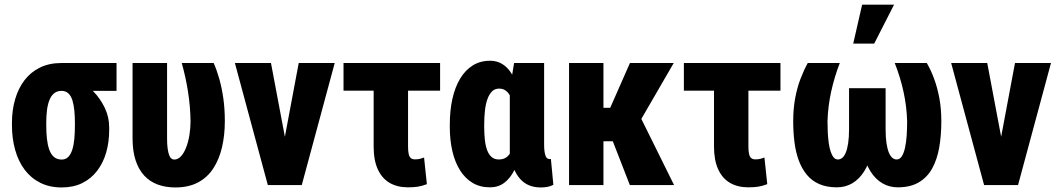

<svg xmlns="http://www.w3.org/2000/svg" viewBox="-20 -801 4581 831"><path d="M31.7 -258.8V-269Q31.7 -324.7 45.7 -372.1Q59.6 -419.4 86.4 -454.3Q113.3 -489.3 153.3 -508.8Q193.4 -528.3 246.1 -528.3Q253.9 -522.5 262.2 -505.9Q270.5 -489.3 285.6 -472.2Q300.8 -455.1 329.1 -446.3Q357.9 -432.6 386.2 -403.1Q414.6 -373.5 433.6 -334Q452.6 -294.4 452.6 -249V-238.8Q452.6 -186 439.5 -140.6Q426.3 -95.2 400.1 -61.3Q374 -27.3 335.7 -8.5Q297.4 10.3 247.1 10.3Q194.3 10.3 154.1 -10Q113.8 -30.3 86.7 -66.4Q59.6 -102.5 45.7 -151.9Q31.7 -201.2 31.7 -258.8ZM180.2 -269V-258.8Q180.2 -227.5 183.1 -200.7Q186 -173.8 193.1 -153.6Q200.2 -133.3 213.4 -121.8Q226.6 -110.4 247.1 -110.4Q264.2 -110.4 275.4 -121.8Q286.6 -133.3 293 -153.6Q299.3 -173.8 301.8 -200.7Q304.2 -227.5 304.2 -258.8V-269Q304.2 -297.4 301.8 -322.3Q299.3 -347.2 293.5 -366.5Q287.6 -385.7 276.1 -396.7Q264.6 -407.7 246.1 -407.7Q226.6 -407.7 213.6 -396.7Q200.7 -385.7 193.4 -366.5Q186 -347.2 183.1 -322.3Q180.2 -297.4 180.2 -269ZM484.4 -528.3V-407.7H246.1V-528.3Z M553.7 -528.3H703.1V-201.7Q703.1 -175.8 705.6 -158Q708 -140.1 712.2 -129.6Q716.3 -119.1 721.9 -114.7Q727.5 -110.4 733.9 -110.4Q750 -110.4 763.2 -124.5Q776.4 -138.7 785.6 -162.6Q794.9 -186.5 799.8 -216.3Q804.7 -246.1 804.7 -276.4Q803.7 -341.3 793.7 -404.5Q783.7 -467.8 766.6 -528.3H904.8Q918 -498.5 929 -460.2Q939.9 -421.9 946.5 -376Q953.1 -330.1 953.1 -276.4Q953.1 -215.8 940.9 -163.6Q928.7 -111.3 903.3 -72.3Q877.9 -33.2 837.2 -11.5Q796.4 10.3 738.8 10.3Q696.8 10.3 662.8 -2.2Q628.9 -14.6 604.5 -40.8Q580.1 -66.9 566.9 -107.2Q553.7 -147.5 553.7 -202.6Z M1194.3 -109.4 1272.9 -528.3H1428.7L1286.1 0H1193.8ZM1152.8 -528.3 1231.9 -108.9V0H1139.2L996.6 -528.3Z M1884.8 -528.3V-408.7H1466.8V-528.3ZM1597.2 -528.3H1746.1V-166.5Q1746.1 -146 1749 -133.8Q1752 -121.6 1758.5 -116.5Q1765.1 -111.3 1775.4 -111.3Q1790 -111.3 1797.6 -113.5Q1805.2 -115.7 1815.4 -119.1L1827.6 -3.9Q1805.7 4.4 1787.6 7.1Q1769.5 9.8 1745.6 9.8Q1699.7 9.8 1666.5 -9.5Q1633.3 -28.8 1615.2 -68.1Q1597.2 -107.4 1597.2 -167Z M1926.8 -251.5V-261.7Q1926.8 -322.8 1938 -373Q1949.2 -423.3 1971.4 -460.4Q1993.7 -497.6 2026.1 -517.8Q2058.6 -538.1 2101.6 -538.1Q2130.4 -538.1 2153.1 -524.4Q2175.8 -510.7 2191.9 -485.8Q2208 -460.9 2219.7 -426.8Q2231.4 -392.6 2239 -351.1Q2246.6 -309.6 2251 -263.7V-249Q2245.1 -194.8 2234.4 -147.7Q2223.6 -100.6 2206.3 -65.2Q2189 -29.8 2162.8 -10Q2136.7 9.8 2100.6 9.8Q2057.6 9.8 2025.4 -9.5Q1993.2 -28.8 1971.2 -63.7Q1949.2 -98.6 1938 -146.5Q1926.8 -194.3 1926.8 -251.5ZM2075.7 -261.7V-251.5Q2075.7 -221.2 2078.6 -195.3Q2081.5 -169.4 2088.6 -150.6Q2095.7 -131.8 2107.9 -121.3Q2120.1 -110.8 2139.2 -110.8Q2158.2 -110.8 2170.9 -119.6Q2183.6 -128.4 2191.7 -145Q2199.7 -161.6 2203.9 -185.1Q2208 -208.5 2209.5 -237.3V-273.9Q2208.5 -306.6 2204.1 -333.3Q2199.7 -359.9 2191.4 -378.7Q2183.1 -397.5 2170.7 -407.5Q2158.2 -417.5 2140.1 -417.5Q2121.6 -417.5 2109.4 -405.3Q2097.2 -393.1 2089.6 -371.8Q2082 -350.6 2078.9 -322.5Q2075.7 -294.4 2075.7 -261.7ZM2205.1 -528.3H2335V-176.3Q2335 -157.7 2336.7 -145.8Q2338.4 -133.8 2341.3 -126.2Q2344.2 -118.7 2348.9 -115.5Q2353.5 -112.3 2359.9 -112.3Q2361.8 -112.3 2362.8 -112.8Q2363.8 -113.3 2364.3 -113.8L2375 -1Q2360.8 5.9 2348.1 8.1Q2335.4 10.3 2319.8 10.3Q2293 10.3 2271 1.5Q2249 -7.3 2232.2 -25.6Q2215.3 -43.9 2203.6 -71.8Q2191.9 -99.6 2186.5 -137.7V-416Z M2591.8 -528.3V0H2442.9V-528.3ZM2896 -528.3 2699.7 -189.5H2569.3L2551.3 -334.5H2621.1L2706.5 -528.3ZM2706.1 0 2621.1 -218.3 2755.4 -287.1 2897.5 0Z M3357.9 -528.3V-408.7H2939.9V-528.3ZM3070.3 -528.3H3219.2V-166.5Q3219.2 -146 3222.2 -133.8Q3225.1 -121.6 3231.7 -116.5Q3238.3 -111.3 3248.5 -111.3Q3263.2 -111.3 3270.8 -113.5Q3278.3 -115.7 3288.6 -119.1L3300.8 -3.9Q3278.8 4.4 3260.7 7.1Q3242.7 9.8 3218.8 9.8Q3172.9 9.8 3139.6 -9.5Q3106.4 -28.8 3088.4 -68.1Q3070.3 -107.4 3070.3 -167Z M3852.5 -528.3H3991.2Q4008.8 -498.5 4022.9 -460.2Q4037.1 -421.9 4045.7 -376Q4054.2 -330.1 4054.2 -276.4Q4054.2 -215.3 4045.2 -163.3Q4036.1 -111.3 4014.9 -72.5Q3993.7 -33.7 3957 -12Q3920.4 9.8 3865.7 9.8Q3829.1 9.8 3799.1 -7.8Q3769 -25.4 3747.6 -59.3Q3726.1 -93.3 3714.6 -142.8Q3703.1 -192.4 3703.1 -257.3V-419.4H3813V-242.7Q3813 -206.1 3816.9 -180.7Q3820.8 -155.3 3827.4 -139.9Q3834 -124.5 3842.5 -117.7Q3851.1 -110.8 3860.8 -110.8Q3874.5 -110.8 3883.3 -124.8Q3892.1 -138.7 3897.2 -162.4Q3902.3 -186 3904.3 -215.6Q3906.2 -245.1 3906.2 -276.4Q3904.3 -341.3 3890.4 -404.5Q3876.5 -467.8 3852.5 -528.3ZM3476.1 -528.3H3614.7Q3591.3 -467.8 3577.4 -404.5Q3563.5 -341.3 3561.5 -276.4Q3561.5 -251.5 3562.7 -227.3Q3564 -203.1 3566.9 -182.1Q3569.8 -161.1 3575.2 -145Q3580.6 -128.9 3588.1 -119.9Q3595.7 -110.8 3606.4 -110.8Q3616.7 -110.8 3625.2 -117.7Q3633.8 -124.5 3640.4 -139.9Q3647 -155.3 3650.9 -180.7Q3654.8 -206.1 3654.8 -242.7V-419.4H3764.6V-257.3Q3764.6 -192.4 3753.2 -142.8Q3741.7 -93.3 3720.2 -59.3Q3698.7 -25.4 3668.9 -7.8Q3639.2 9.8 3602.1 9.8Q3558.1 9.8 3526.1 -4.2Q3494.1 -18.1 3472.4 -44.2Q3450.7 -70.3 3437.5 -105.7Q3424.3 -141.1 3418.7 -184.6Q3413.1 -228 3413.1 -276.4Q3413.1 -330.1 3421.6 -376Q3430.2 -421.9 3444.8 -460.2Q3459.5 -498.5 3476.1 -528.3ZM3672.9 -612.3 3711.4 -780.8H3849.6L3763.7 -612.3Z M4294.4 -109.4 4373 -528.3H4528.8L4386.2 0H4293.9ZM4252.9 -528.3 4332 -108.9V0H4239.3L4096.7 -528.3Z"/></svg>

Font: Roboto Condensed ExtraBold
Style: Regular
Weight: 800
Designer: Christian Robertson
Foundry: Google
Version: Version 3.008; 2023